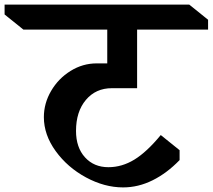

<svg xmlns="http://www.w3.org/2000/svg" viewBox="-93 -806 926 836"><path d="M238 -236Q238 -164 277 -121Q316 -78 379 -78Q438 -78 492 -111Q546 -144 607 -218L689 -152V-109Q634 -52 571.5 -21Q509 10 443 10Q362 10 281.5 -33.5Q201 -77 149.5 -148Q98 -219 98 -296Q98 -356 129.5 -410Q161 -464 214 -497Q267 -530 328 -530H374V-677H9L-73 -743V-786H731L813 -720V-677H504V-422H394Q324 -422 281 -371Q238 -320 238 -236Z"/></svg>

Font: InknutAntiqua
Style: Medium
Weight: 500
Designer: Claus Eggers Srensen
Foundry: Claus Eggers Srensen
Version: Version 1.000; ttfautohint (v1.2) -l 7 -r 28 -G 50 -x 13 -D 